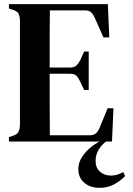

<svg xmlns="http://www.w3.org/2000/svg" viewBox="-20 -681 638 924"><path d="M23 0V-21L43 -28Q61 -33 68 -45.5Q75 -58 76 -80V-583Q75 -604 69 -615.5Q63 -627 44 -633L23 -640V-661H499L506 -501H478L438 -591Q430 -610 420 -620.5Q410 -631 390 -631H220Q219 -569 219 -503.5Q219 -438 219 -356H318Q338 -356 348.5 -366.5Q359 -377 368 -395L385 -433H407V-248H385L367 -286Q359 -304 349 -315Q339 -326 319 -326H219Q219 -254 219 -202Q219 -150 219.5 -109.5Q220 -69 220 -30H412Q432 -30 443 -40.5Q454 -51 461 -70L498 -160H526L519 0ZM460 223Q414 223 385.5 198.5Q357 174 357 133Q357 101 375.5 73Q394 45 423 23Q452 1 484 -11H506Q440 31 440 94Q440 126 461 145Q482 164 514 164Q531 164 546 159Q561 154 573 147L582 166Q560 190 528.5 206.5Q497 223 460 223Z"/></svg>

Font: DeepMind Serif Text
Style: Regular
Weight: 400
Designer: Frank Grießhammer / Modifications: Colophon Foundry
Foundry: Colophon Foundry
Version: Version 5.003; ttfautohint (v1.8.2)